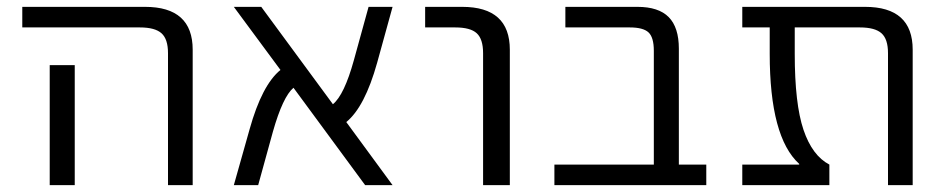

<svg xmlns="http://www.w3.org/2000/svg" viewBox="-20 -540 2752 560"><path d="M198 -350V-73V0H125V-73V-350ZM45 -460V-520H403Q542 -520 542 -395V0H470V-385Q470 -426 451 -443Q432 -460 388 -460Z M1125 0H1045L836 -284Q805 -258 776 -156L733 0H662L708 -163Q744 -292 798 -336L662 -520H742L951 -236Q984 -263 1012 -364L1055 -520H1125L1080 -357Q1044 -228 990 -184Z M1220 -460V-520H1328Q1467 -520 1467 -395V0H1389V-385Q1389 -426 1370.5 -443Q1352 -460 1308 -460Z M1887 -392Q1887 -431 1871.5 -445.5Q1856 -460 1817 -460H1629V-520H1839Q1901 -520 1930.5 -490Q1960 -460 1960 -398V-60H2040V0H1597V-60H1887Z M2642 0H2570V-385Q2570 -426 2551 -443Q2532 -460 2488 -460H2298V-383Q2298 -237 2323.5 -161.5Q2349 -86 2399 -60V0H2145V-60H2311V-62Q2225 -140 2225 -383V-460H2145V-520H2503Q2642 -520 2642 -395Z"/></svg>

Font: Mplus 1p
Style: Regular
Weight: 400
Version: Version 1.061